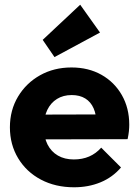

<svg xmlns="http://www.w3.org/2000/svg" viewBox="-20 -783 588 814"><path d="M294 11Q215 11 153.5 -21.5Q92 -54 57 -112Q22 -170 22 -243Q22 -316 56.5 -373.5Q91 -431 150 -464Q209 -497 283 -497Q355 -497 410 -466Q465 -435 496.5 -380Q528 -325 528 -254Q528 -241 526.5 -226.5Q525 -212 521 -193L102 -192V-297L456 -298L390 -254Q389 -296 377 -323.5Q365 -351 341.5 -365.5Q318 -380 284 -380Q248 -380 221.5 -363.5Q195 -347 180.5 -317Q166 -287 166 -244Q166 -201 181.5 -170.5Q197 -140 225.5 -123.5Q254 -107 293 -107Q329 -107 358 -119.5Q387 -132 409 -157L493 -73Q457 -31 406 -10Q355 11 294 11ZM211 -541 161 -614 320 -763 404 -645Z"/></svg>

Font: Outfit
Style: Bold
Weight: 700
Designer: Rodrigo Fuenzalida
Foundry: fragTYPE
Version: Version 1.100;gftools[0.9.27]